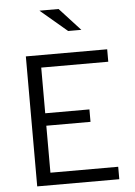

<svg xmlns="http://www.w3.org/2000/svg" viewBox="-61 -984 723 1030"><g transform="rotate(-5 300.0 -469.0)"><path d="M97 0V-700H535V-633H174V-387H412V-320H174V-67H539V0ZM335 -816 191 -938H294L406 -816Z"/></g></svg>

Font: Red Hat Mono
Style: Regular
Weight: 400
Designer: Pentagram, MCKL
Foundry: Pentagram, MCKL
Version: Version 1.023